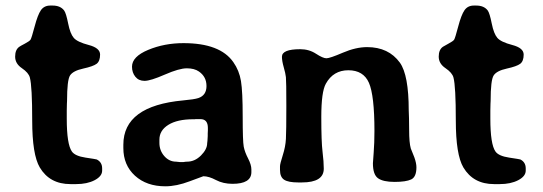

<svg xmlns="http://www.w3.org/2000/svg" viewBox="-20 -652 1925 681"><path d="M85.9 -377Q81.5 -394 57.6 -410.2Q33.7 -426.3 33.7 -451.2Q33.7 -476.1 48.8 -486.3Q52.2 -488.8 68.4 -497.3Q84.5 -505.9 88.1 -511Q91.8 -516.1 102.8 -557.9Q113.8 -599.6 125.2 -616Q136.7 -632.3 158.2 -632.3H166.5Q194.3 -632.3 207.5 -614.7Q214.4 -605.5 221.7 -568.8Q229 -532.2 241.7 -517.6Q254.4 -502.9 294.7 -492.4Q335 -481.9 335 -458.5Q335 -435.1 322.8 -425.8Q310.5 -416.5 274.9 -408.7Q239.3 -400.9 228.5 -384.5Q217.8 -368.2 217.8 -293.9L217.3 -283.7Q216.8 -273.4 216.8 -259.8V-231Q216.8 -140.6 234.9 -114.7Q246.1 -98.6 283.4 -93Q320.8 -87.4 323.2 -86.4Q342.3 -76.7 342.3 -54.7V-46.9Q342.3 -26.9 315.7 -12.9Q289.1 1 250 1H230Q156.2 1 121.1 -58.1Q94.2 -103.5 94.2 -224.6Q94.2 -345.7 85.9 -377Z M643.6 -78.6Q670.9 -78.6 692.9 -100.6Q714.8 -122.6 714.8 -144Q715.8 -149.9 715.8 -152.3L716.8 -169.4Q716.8 -173.8 716.8 -178.2L717.3 -189.5V-198.2Q717.3 -229.5 690.9 -229.5H673.8L670.9 -229H665Q608.9 -229 577.1 -209.2Q545.4 -189.5 545.4 -156.7V-145Q545.4 -118.2 562.7 -98.4Q580.1 -78.6 604.5 -78.6L618.7 -77.1H629.9Q638.7 -78.6 643.6 -78.6ZM871.6 -41Q871.1 0 804.7 0Q771.5 0 746.1 -13.4Q720.7 -26.9 701.2 -26.9Q699.7 -26.9 652.8 -9Q606 8.8 566.4 8.8Q500 8.8 458.7 -28.8Q417.5 -66.4 417.5 -127V-138.7Q417.5 -276.4 629.9 -295.9Q668.5 -299.3 683.6 -304.2Q712.4 -314 712.4 -346.9Q712.4 -379.9 685.5 -398.4Q669.4 -409.7 642.6 -409.7Q615.7 -409.7 564.7 -387.5Q513.7 -365.2 492.7 -365.2Q471.7 -365.2 460 -379.9Q448.2 -394.5 448.2 -415.5Q448.2 -451.2 505.6 -475.1Q563 -499 630.9 -499Q760.7 -499 807.6 -431.6Q828.6 -401.9 834.7 -364.5Q840.8 -327.1 840.8 -239Q840.8 -150.9 844.5 -131.8Q848.1 -112.8 859.9 -90.1Q871.6 -67.4 871.6 -51.3Z M1282.2 -484.9Q1358.4 -484.9 1398.4 -429.7Q1429.7 -385.7 1429.7 -260.7L1430.7 -232.4L1431.2 -190.4Q1431.2 -146 1437 -125.5L1449.7 -93.8Q1457 -73.2 1457 -58.6Q1457 -24.4 1438.5 -15.6Q1419.9 -6.8 1379.4 -6.8Q1338.9 -6.8 1320.8 -19.8Q1302.7 -32.7 1302.7 -72.8Q1302.7 -76.7 1305.4 -110.8Q1308.1 -145 1308.1 -187.5Q1308.1 -313.5 1288.6 -358.2Q1269 -402.8 1215.6 -402.8Q1162.1 -402.8 1135.7 -355Q1119.6 -326.2 1119.6 -237.5Q1119.6 -148.9 1124 -113.8Q1128.4 -78.1 1128.4 -53.7Q1128.4 -4.9 1050.8 -4.9H1037.6Q1002.9 -4.9 988 -14.4Q973.1 -23.9 973.1 -49.3V-62Q973.1 -70.8 982.9 -101.3Q992.7 -131.8 994.1 -159.4Q995.6 -187 995.6 -275.9Q995.6 -364.7 994.1 -378.2Q992.7 -391.6 986.3 -413.8Q980 -436 980 -450.7Q980 -477.5 1044.9 -477.5Q1076.2 -477.5 1100.8 -461.4Q1125.5 -445.3 1137.7 -445.3Q1149.9 -445.3 1196 -465.1Q1242.2 -484.9 1282.2 -484.9Z M1588.4 -377Q1584 -394 1560.1 -410.2Q1536.1 -426.3 1536.1 -451.2Q1536.1 -476.1 1551.3 -486.3Q1554.7 -488.8 1570.8 -497.3Q1586.9 -505.9 1590.6 -511Q1594.2 -516.1 1605.2 -557.9Q1616.2 -599.6 1627.7 -616Q1639.2 -632.3 1660.6 -632.3H1668.9Q1696.8 -632.3 1710 -614.7Q1716.8 -605.5 1724.1 -568.8Q1731.4 -532.2 1744.1 -517.6Q1756.8 -502.9 1797.1 -492.4Q1837.4 -481.9 1837.4 -458.5Q1837.4 -435.1 1825.2 -425.8Q1813 -416.5 1777.3 -408.7Q1741.7 -400.9 1731 -384.5Q1720.2 -368.2 1720.2 -293.9L1719.7 -283.7Q1719.2 -273.4 1719.2 -259.8V-231Q1719.2 -140.6 1737.3 -114.7Q1748.5 -98.6 1785.9 -93Q1823.2 -87.4 1825.7 -86.4Q1844.7 -76.7 1844.7 -54.7V-46.9Q1844.7 -26.9 1818.1 -12.9Q1791.5 1 1752.4 1H1732.4Q1658.7 1 1623.5 -58.1Q1596.7 -103.5 1596.7 -224.6Q1596.7 -345.7 1588.4 -377Z"/></svg>

Font: Averia Libre
Style: Bold
Weight: 700
Version: Version 1.002